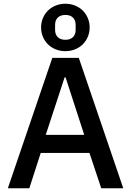

<svg xmlns="http://www.w3.org/2000/svg" viewBox="-20 -1008 702 1028"><path d="M522 0 459 -189H198L137 0H22L260 -698H402L640 0ZM331 -594H326L225 -286H431ZM330 -734Q303 -734 279 -743.5Q255 -753 237.5 -770Q220 -787 210 -810.5Q200 -834 200 -861Q200 -888 210 -911.5Q220 -935 237.5 -952Q255 -969 279 -978.5Q303 -988 330 -988Q357 -988 381 -978.5Q405 -969 422.5 -952Q440 -935 450 -911.5Q460 -888 460 -861Q460 -834 450 -810.5Q440 -787 422.5 -770Q405 -753 381 -743.5Q357 -734 330 -734ZM330 -795Q356 -795 370.5 -809Q385 -823 385 -848V-875Q385 -900 370.5 -914Q356 -928 330 -928Q304 -928 289.5 -914Q275 -900 275 -875V-848Q275 -823 289.5 -809Q304 -795 330 -795Z"/></svg>

Font: IBM Plex Thai Medium
Style: Regular
Weight: 500
Designer: Mike Abbink, Paul van der Laan, Pieter van Rosmalen, Ben Mitchell, Mark Frömberg
Foundry: Bold Monday
Version: Version 1.0